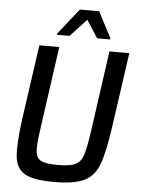

<svg xmlns="http://www.w3.org/2000/svg" viewBox="-60 -937 730 991"><g transform="rotate(5 305.5 -441.0)"><path d="M48 0ZM587 -688 532 -302Q513 -167 489.5 -105Q466 -43 414.5 -17.5Q363 8 257 8Q151 8 106 -17.5Q61 -43 54.5 -105.5Q48 -168 66 -302L121 -688H224L165 -267Q152 -180 154.5 -144Q157 -108 181 -94.5Q205 -81 269 -81Q332 -81 360 -94.5Q388 -108 400 -143.5Q412 -179 425 -267L484 -688ZM206 -750 207 -756 313 -890H413L483 -756L482 -750H415L356 -841L272 -750Z"/></g></svg>

Font: Assailand Medium
Style: Italic
Weight: 500
Italic angle: -8°
Designer: Hector Gatti with collaboration of the Omnibus-Type team
Foundry: Omnibus-Type
Version: Version 0.072;October 19, 2019;FontCreator 12.0.0.2547 64-bi